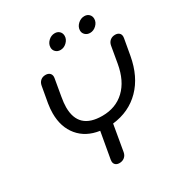

<svg xmlns="http://www.w3.org/2000/svg" viewBox="-208 -1060 1152 1219"><g transform="rotate(-30 368.0 -450.0)"><path d="M736 -674Q736 -667 735 -663L714 -545Q689 -406 608 -324Q527 -242 404 -228L371 -37Q367 -15 351.5 -2.5Q336 10 314 10Q296 10 285.5 0.5Q275 -9 275 -25Q275 -33 276 -37L310 -229Q213 -243 158.5 -308.5Q104 -374 104 -475Q104 -508 110 -545L131 -663Q135 -685 149.5 -697.5Q164 -710 186 -710Q205 -710 216 -700Q227 -690 227 -673Q227 -667 226 -663L205 -542Q197 -497 197 -466Q197 -304 370 -304Q469 -304 534 -365.5Q599 -427 619 -542L640 -663Q644 -685 659 -697.5Q674 -710 696 -710Q714 -710 725 -700.5Q736 -691 736 -674ZM301 -844Q301 -870 321.5 -890Q342 -910 369 -910Q390 -910 403 -897Q416 -884 416 -864Q416 -839 395.5 -819Q375 -799 349 -799Q328 -799 314.5 -812Q301 -825 301 -844ZM517 -844Q517 -870 538 -890Q559 -910 586 -910Q607 -910 620 -897Q633 -884 633 -864Q633 -839 612.5 -819Q592 -799 566 -799Q545 -799 531 -812Q517 -825 517 -844Z"/></g></svg>

Font: Kodchasan Medium
Style: Italic
Weight: 500
Italic angle: -10°
Version: Version 1.000; ttfautohint (v1.6)